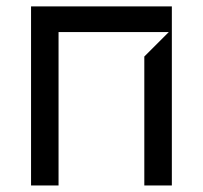

<svg xmlns="http://www.w3.org/2000/svg" viewBox="-20 -565 618 585"><path d="M503.6 -545.5V0H419.7V-392.8L494.3 -467.3H158.4V0H74.6V-545.5Z"/></svg>

Font: Riot Sans
Style: Regular
Weight: 400
Designer: Rasmus Andersson
Foundry: rsms
Version: Version 4.001